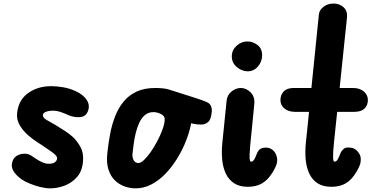

<svg xmlns="http://www.w3.org/2000/svg" viewBox="-20 -1024 2040 1054"><path d="M256 10Q231.5 10 201.8 2.8Q172 -4.5 144.5 -15.8Q117 -27 98.5 -39.5Q68 -61 53 -86.8Q38 -112.5 50.5 -143.5Q58.5 -162 76.5 -171.2Q94.5 -180.5 115.5 -180.2Q136.5 -180 152 -169.5Q163 -162 178.8 -151.5Q194.5 -141 212.5 -133Q230.5 -125 248 -125Q271.5 -125 282.2 -134Q293 -143 293.5 -155Q293.5 -163.5 284.5 -173.2Q275.5 -183 253.5 -197.5Q246.5 -202.5 234.2 -210.8Q222 -219 208.8 -228Q195.5 -237 185.5 -243Q162.5 -257.5 134.8 -281.2Q107 -305 88.5 -336.2Q70 -367.5 74 -403Q81 -474.5 134 -512.8Q187 -551 261 -551Q292 -551 327.5 -544.8Q363 -538.5 393.5 -524.5Q438 -504.5 457.2 -473.5Q476.5 -442.5 460 -407.5Q447.5 -382 415.2 -380.8Q383 -379.5 353.5 -393Q341 -399 316.8 -407.8Q292.5 -416.5 270 -416.5Q250 -416.5 233.2 -410.5Q216.5 -404.5 215.5 -393Q214 -377.5 237.8 -364.5Q261.5 -351.5 286 -337Q310.5 -322.5 336.5 -305.2Q362.5 -288 377 -274.5Q400.5 -255 420.5 -219.2Q440.5 -183.5 435.5 -136.5Q431 -84.5 402.8 -52.2Q374.5 -20 334.8 -5Q295 10 256 10Z M724 10Q695.5 10 665.8 0Q636 -10 612 -32.5Q588 -55 575.5 -92.8Q563 -130.5 569.5 -186Q575 -238.5 584.8 -289.8Q594.5 -341 612.2 -386.2Q630 -431.5 658.5 -466.2Q687 -501 729.5 -521Q772 -541 832 -541Q852.5 -541 872 -539.2Q891.5 -537.5 909 -532L1052 -486.5Q1090.5 -474.5 1114.2 -464.2Q1138 -454 1142 -429.5Q1144.5 -415 1139.8 -391Q1135 -367 1125 -356.5Q1109 -340.5 1085.2 -340.2Q1061.5 -340 1039.5 -345L1029 -347.5Q1028 -340.5 1026.5 -333.2Q1025 -326 1023 -318.5Q1013 -278 993.8 -233Q974.5 -188 947 -145Q919.5 -102 884.8 -66.8Q850 -31.5 809.5 -10.8Q769 10 724 10ZM707.5 -182Q705.5 -168 709 -155.8Q712.5 -143.5 720.8 -136.2Q729 -129 740 -129Q752.5 -129 770.2 -145.5Q788 -162 806.8 -188.8Q825.5 -215.5 842.2 -247Q859 -278.5 870.5 -309Q882 -339.5 884 -363Q887 -385.5 865.5 -397Q844 -408.5 822 -408.5Q794.5 -408.5 775.5 -392.2Q756.5 -376 744.2 -349.5Q732 -323 724.8 -292.5Q717.5 -262 713.8 -232.8Q710 -203.5 707.5 -182Z M1224 -471Q1227 -502 1250.8 -521.5Q1274.5 -541 1302 -541Q1331.5 -541 1355.8 -516.8Q1380 -492.5 1376 -454L1363 -320Q1357 -267 1354 -231.5Q1351 -196 1350.2 -175Q1349.5 -154 1351.5 -145.2Q1353.5 -136.5 1358 -136.5Q1368.5 -136.5 1375.5 -148.5Q1382.5 -160.5 1387.5 -174.2Q1392.5 -188 1397 -194L1404.5 -203Q1414.5 -211 1428.2 -213Q1442 -215 1455.5 -212Q1472 -207 1484 -193.5Q1496 -180 1499.5 -162.5Q1503.5 -148 1500.2 -130.2Q1497 -112.5 1477.5 -79.5Q1451.5 -36.5 1418.8 -17.5Q1386 1.5 1341 1.5Q1295 1.5 1265.5 -17.8Q1236 -37 1220 -70.2Q1204 -103.5 1199.8 -147.2Q1195.5 -191 1200.5 -239.5ZM1339.5 -632.5Q1308.5 -632.5 1280.5 -655.5Q1252.5 -678.5 1252.5 -714.5Q1252.5 -748.5 1278.5 -772.5Q1304.5 -796.5 1338.5 -796.5Q1368.5 -796.5 1393.8 -776.8Q1419 -757 1419 -721Q1419 -686 1396.2 -659.2Q1373.5 -632.5 1339.5 -632.5Z M1730.5 -944.5Q1732.5 -968 1755.2 -986.2Q1778 -1004.5 1811 -1004.5Q1843.5 -1004.5 1865.8 -984.5Q1888 -964.5 1885 -930L1844.5 -541H1917.5Q1954.5 -541 1977 -522Q1999.5 -503 1999.5 -475Q1999.5 -446.5 1981 -428.2Q1962.5 -410 1925.5 -410H1831L1813.5 -243.5Q1810.5 -213 1809.2 -192.5Q1808 -172 1808.5 -159.8Q1809 -147.5 1810.8 -142Q1812.5 -136.5 1816 -136.5Q1826.5 -136.5 1833.5 -148.5Q1840.5 -160.5 1845.5 -174.2Q1850.5 -188 1855 -194L1863 -203Q1871 -213 1885.5 -214Q1900 -215 1914 -212Q1930.5 -207 1942.5 -193.5Q1954.5 -180 1959.5 -162.5Q1962 -148 1958.8 -130.2Q1955.5 -112.5 1936 -79.5Q1910.5 -36.5 1878 -17.5Q1845.5 1.5 1799.5 1.5Q1753.5 1.5 1724 -17.5Q1694.5 -36.5 1678.5 -69.8Q1662.5 -103 1658.2 -146.5Q1654 -190 1659 -239.5L1676.5 -410H1600Q1563.5 -410 1541.5 -428.2Q1519.5 -446.5 1519.5 -475Q1519.5 -503 1537.5 -522Q1555.5 -541 1592.5 -541H1689.5Z"/></svg>

Font: Edu NSW ACT Hand Pre
Style: Regular
Weight: 400
Designer: Tina and Corey Anderson, Eben Sorkin, Mirko Velimirovic
Foundry: Sorkin Type Co.
Version: Version 2.000